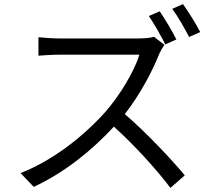

<svg xmlns="http://www.w3.org/2000/svg" viewBox="-20 -869 1040 934"><path d="M757 -814 704 -791C731 -752 764 -693 784 -653L838 -677C819 -716 782 -777 757 -814ZM870 -849 818 -826C845 -789 878 -732 900 -689L954 -713C935 -750 897 -812 870 -849ZM780 -651 729 -690C713 -685 687 -682 654 -682C617 -682 308 -682 268 -682C238 -682 181 -686 167 -688V-598C178 -599 233 -603 268 -603C303 -603 622 -603 658 -603C633 -520 560 -401 492 -324C389 -209 241 -90 80 -27L144 40C292 -28 427 -137 534 -253C636 -161 742 -44 809 45L879 -16C814 -94 692 -224 587 -314C658 -404 721 -521 755 -608C761 -621 774 -643 780 -651Z"/></svg>

Font: Source Han Sans KR
Style: Regular
Weight: 400
Designer: Ryoko NISHIZUKA 西塚涼子 (kana, bopomofo & ideographs); Paul D. Hunt (Latin, Greek & Cyrillic); Sandoll Communications 산돌커뮤니
Foundry: Adobe
Version: Version 2.004;hotconv 1.0.118;makeotfexe 2.5.65603